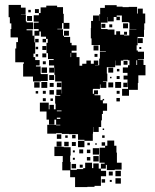

<svg xmlns="http://www.w3.org/2000/svg" viewBox="-20 -612 630 780"><path d="M208 -69H172V-105H208V-126H201V-106H179V-126H169V-159H142V-195H178V-168H181V-186H199V-168H206V-191H225H204V-223H225V-226H209V-248H230V-281H204V-308H201V-337H200V-346H179V-368H198V-372H175V-396H169V-438H174V-454H167V-440H153V-454H167V-463H146V-484H140V-467H120V-440H123V-454H137V-440H123V-394H116V-380H123V-368H141V-346H126V-342H145V-313H146V-281H114V-301H74V-353H77V-359H42V-415H46V-441H53V-459H52V-460H23V-494H26V-517H20V-542H15V-592H65V-581H84V-553H65V-552H85V-525H88V-521H114V-493H88V-489H112V-467H120V-487H137V-494H117V-520H137V-524H117V-550H138V-559H145V-582H168V-589H212V-583H236V-556H239V-519H262V-495H238V-518H232V-495H213V-493H236V-467H240V-487H260V-467H240V-462H265V-438H271V-428H291V-406H271V-398H291V-380H303V-345H314V-353H331V-366H349V-353H361V-366H379V-348H366V-347H383V-374H386V-401H410V-403H386V-429H352V-456H349V-498H350V-527H358V-549H382V-527H383V-554H387V-580H406V-591H454V-585H478V-583H503V-584H537V-557H540V-577H560V-557H570V-517H566V-491H565V-462H539V-428H535V-407H540V-402H565V-372H540V-370H563V-348H571V-306H542V-275H540V-247H504V-223H476V-251H500V-275H499V-258H481V-276H498V-316H479V-338H500V-347H506V-367H500V-369H481V-366H471V-346H449V-366H448V-339H414V-313H416V-281H398V-279H412V-255H388V-269H386V-251H358V-249H357V-231H362V-245H378V-229H364V-225H388V-205H397V-210H403V-204H398V-192H415V-162H398V-149H394V-123H391V-96H381V-76H359V-96H358V-69H357V-40H323V-14H297V-40H323V-44H297V-67H260V-68H231V-71H208ZM138 -559H122V-575H138ZM105 -562H95V-572H105ZM417 -520H390V-498H391V-494H417V-492H445V-471H452V-485H468V-471H484V-483H496V-471H484V-468H505V-492H534V-493H506V-520H503V-522H475V-549H454V-544H467V-530H453V-543H442V-525H418V-543H417ZM110 -527H90V-547H110ZM500 -497H480V-517H500ZM408 -499H392V-515H408ZM436 -501H424V-513H436ZM560 -437H540V-457H560ZM380 -407H360V-427H380ZM168 -409H152V-425H168ZM135 -412H125V-422H135ZM554 -413H546V-421H554ZM269 -380V-396H267V-380ZM168 -379H152V-395H168ZM376 -381H364V-393H376ZM135 -382H125V-392H135ZM537 -348V-367H534V-348ZM498 -349H482V-365H498ZM166 -351H154V-363H166ZM171 -316H149V-338H171ZM440 -317H420V-337H440ZM200 -317H180V-337H200ZM465 -322H455V-332H465ZM174 -283H146V-311H174ZM200 -287H180V-307H200ZM498 -289H482V-305H498ZM466 -291H454V-303H466ZM433 -294H427V-300H433ZM172 -255H148V-279H172ZM472 -255H448V-279H472ZM141 -256H119V-278H141ZM440 -257H420V-277H440ZM229 -258H211V-276H229ZM198 -259H182V-275H198ZM232 -232V-247H231V-232ZM199 -228H181V-246H199ZM166 -231H154V-243H166ZM466 -231H454V-243H466ZM135 -232H125V-242H135ZM467 -200H453V-214H467ZM166 -201H154V-213H166ZM195 -202H185V-212H195ZM211 -160H230V-163H211ZM211 -129H225V-134H211ZM208 -103H225V-105H208ZM403 -84H397V-90H403ZM229 -48H211V-66H229ZM287 -50H273V-64H287ZM255 -52H245V-62H255ZM405 -52H395V-62H405ZM267 20H265V46H267V78H292V75H318V71H326V49H354V71H359V52H381V73H390V53H405V49H384V17H385V-12H407V-20H416V-41H444V-20H453V8H455V49H474V77H446V79H414V58H410V73H390V82H411V104H390V143H364V147H335V148H285V108H265V80H233V46H235V22H201V-16H239V-14H267ZM230 -17H210V-37H230ZM259 -18H241V-36H259ZM288 -19H272V-35H288ZM407 -20H393V-34H407ZM345 -22H335V-32H345ZM373 -24H367V-30H373ZM383 16H357V-10H383ZM318 11H302V-5H318ZM347 10H333V-4H347ZM284 7H276V-1H284ZM381 44H359V22H381ZM347 40H333V26H347ZM284 37H276V29H284ZM289 72H271V54H289ZM316 69H304V57H316ZM471 104H449V82H471ZM438 101H422V85H438ZM471 134H449V112H471ZM407 130H393V116H407ZM434 127H426V119H434Z"/></svg>

Font: Rubik Storm
Style: Regular
Weight: 400
Designer: Hubert and Fischer, NaN
Foundry: Hubert and Fischer, NaN
Version: Version 2.201